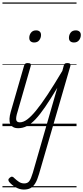

<svg xmlns="http://www.w3.org/2000/svg" viewBox="-20 -1030 680 1568"><path d="M174 518Q142 518 110 500.5Q78 483 56 457Q49 449 48.5 439.5Q48 430 60 421Q70 412 79 413Q88 414 95 423Q115 442 134.5 455Q154 468 178 468Q205 468 219 449.5Q233 431 248 381L448 -313Q392 -220 349 -157Q306 -94 269.5 -55.5Q233 -17 199 0Q165 17 129 17Q103 17 87 7.5Q71 -2 63.5 -19.5Q56 -37 57.5 -61Q59 -85 67 -114L177 -495Q181 -506 187 -510.5Q193 -515 206 -515Q223 -515 229 -509Q235 -503 231 -491L123 -116Q109 -72 112.5 -51.5Q116 -31 142 -31Q170 -31 201.5 -54Q233 -77 273.5 -126Q314 -175 367 -255Q420 -335 489 -451L501 -495Q504 -506 510 -510.5Q516 -515 530 -515Q546 -515 552 -509Q558 -503 555 -492L299 390Q285 439 268 467Q251 495 229 506.5Q207 518 174 518ZM259 -683Q241 -683 230 -692.5Q219 -702 219 -721Q219 -745 233.5 -763.5Q248 -782 275 -782Q293 -782 304 -772.5Q315 -763 315 -744Q315 -721 301 -702Q287 -683 259 -683ZM584 -683Q565 -683 554 -692.5Q543 -702 543 -721Q543 -745 557 -763.5Q571 -782 599 -782Q617 -782 628.5 -772.5Q640 -763 640 -744Q640 -721 625.5 -702Q611 -683 584 -683ZM0 490H605V500H0ZM0 -20H605V0H0ZM0 -505H605V-500H0ZM0 -1010H605V-1000H0Z"/></svg>

Font: Playwrite AU NSW Guides
Style: Regular
Weight: 400
Designer: Veronika Burian, José Scaglione
Foundry: TypeTogether
Version: Version 1.003